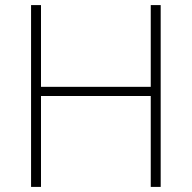

<svg xmlns="http://www.w3.org/2000/svg" viewBox="-20 -734 753 754"><path d="M611 0V-714H572V-393H141V-714H102V0H141V-357H572V0Z"/></svg>

Font: Noto Sans Myanmar ExtraLight
Style: Regular
Weight: 200
Designer: Monotype Design Team
Foundry: Monotype Imaging Inc.
Version: Version 2.107